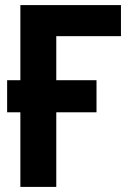

<svg xmlns="http://www.w3.org/2000/svg" viewBox="-20 -734 540 754"><path d="M359 -293V-419H201V-592H455V-714H60V-419H8V-293H60V0H201V-293Z"/></svg>

Font: Noto Sans Mono UI Condensed ExtraBold
Style: Regular
Weight: 800
Width: 3
Designer: Monotype Design team
Foundry: Monotype Imaging Inc.
Version: 1.000